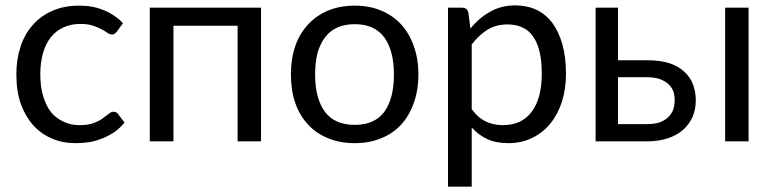

<svg xmlns="http://www.w3.org/2000/svg" viewBox="-20 -536 2930 728"><path d="M422.9 -416Q418.9 -411.1 415 -408.2Q411.1 -405.3 404.3 -405.3Q396.5 -405.3 387.7 -411.1Q378.9 -418 365.2 -424.8Q351.6 -432.6 333 -438.5Q313.5 -445.3 285.2 -445.3Q248 -445.3 219.7 -431.6Q191.4 -418.9 171.9 -393.6Q152.3 -368.2 142.6 -333Q132.8 -297.9 132.8 -253.9Q132.8 -207 143.6 -171.9Q154.3 -135.7 172.9 -111.3Q192.4 -87.9 219.7 -75.2Q247.1 -61.5 281.2 -61.5Q313.5 -61.5 335 -69.3Q355.5 -77.1 369.1 -86.9Q382.8 -96.7 392.6 -104.5Q401.4 -112.3 410.2 -112.3Q421.9 -112.3 427.7 -103.5Q435.5 -92.8 452.1 -71.3Q435.5 -50.8 415 -36.1Q393.6 -21.5 369.1 -11.7Q345.7 -2 319.3 2.9Q293 6.8 264.6 6.8Q217.8 6.8 176.8 -10.7Q135.7 -28.3 106.4 -60.5Q76.2 -94.7 58.6 -142.6Q42 -191.4 42 -253.9Q42 -309.6 57.6 -358.4Q73.2 -406.2 103.5 -440.4Q133.8 -475.6 178.7 -495.1Q222.7 -514.6 280.3 -514.6Q334 -514.6 374 -497.1Q415 -480.5 446.3 -448.2Q438.5 -437.5 422.9 -416Z M969.7 0Q947.3 0 880.9 0Q880.9 -109.4 880.9 -438.5Q819.3 -438.5 637.7 -438.5Q637.7 -329.1 637.7 0Q615.2 0 547.9 0Q547.9 -79.1 547.9 -316.4Q547.9 -364.3 547.9 -506.8Q653.3 -506.8 969.7 -506.8Q969.7 -379.9 969.7 0Z M1325.2 -514.6Q1380.9 -514.6 1424.8 -496.1Q1469.7 -477.5 1501 -443.4Q1532.2 -409.2 1548.8 -361.3Q1566.4 -313.5 1566.4 -253.9Q1566.4 -193.4 1548.8 -145.5Q1532.2 -97.7 1501 -63.5Q1469.7 -29.3 1424.8 -11.7Q1380.9 6.8 1325.2 6.8Q1268.6 6.8 1224.6 -11.7Q1179.7 -29.3 1148.4 -63.5Q1116.2 -97.7 1099.6 -145.5Q1083 -193.4 1083 -253.9Q1083 -313.5 1099.6 -361.3Q1116.2 -409.2 1148.4 -443.4Q1179.7 -477.5 1224.6 -496.1Q1268.6 -514.6 1325.2 -514.6ZM1325.2 -62.5Q1400.4 -62.5 1437.5 -112.3Q1473.6 -163.1 1473.6 -252.9Q1473.6 -343.8 1437.5 -393.6Q1400.4 -444.3 1325.2 -444.3Q1287.1 -444.3 1258.8 -431.6Q1230.5 -418.9 1211.9 -393.6Q1193.4 -369.1 1183.6 -334Q1174.8 -297.9 1174.8 -252.9Q1174.8 -163.1 1211.9 -112.3Q1249 -62.5 1325.2 -62.5Z M1768.6 -122.1Q1793 -88.9 1822.3 -75.2Q1850.6 -61.5 1886.7 -61.5Q1958 -61.5 1996.1 -112.3Q2034.2 -163.1 2034.2 -256.8Q2034.2 -305.7 2025.4 -341.8Q2016.6 -377 2000 -399.4Q1983.4 -422.9 1959 -432.6Q1935.5 -443.4 1905.3 -443.4Q1861.3 -443.4 1829.1 -423.8Q1795.9 -403.3 1768.6 -367.2Q1768.6 -285.2 1768.6 -122.1ZM1763.7 -427.7Q1795.9 -467.8 1837.9 -491.2Q1879.9 -515.6 1933.6 -515.6Q1977.5 -515.6 2013.7 -499Q2048.8 -482.4 2074.2 -449.2Q2098.6 -416 2112.3 -368.2Q2126 -319.3 2126 -256.8Q2126 -200.2 2111.3 -152.3Q2095.7 -103.5 2067.4 -68.4Q2039.1 -33.2 1999 -13.7Q1958 6.8 1907.2 6.8Q1860.4 6.8 1827.1 -8.8Q1793.9 -24.4 1768.6 -52.7Q1768.6 22.5 1768.6 171.9Q1746.1 171.9 1678.7 171.9Q1678.7 43.9 1678.7 -336.9Q1678.7 -378.9 1678.7 -506.8Q1692.4 -506.8 1732.4 -506.8Q1751 -506.8 1755.9 -488.3Q1758.8 -467.8 1763.7 -427.7Z M2432.6 -65.4Q2460 -65.4 2479.5 -71.3Q2499 -78.1 2512.7 -90.8Q2525.4 -102.5 2532.2 -119.1Q2538.1 -135.7 2538.1 -155.3Q2538.1 -173.8 2533.2 -189.5Q2527.3 -205.1 2514.6 -216.8Q2502 -228.5 2481.4 -236.3Q2460.9 -243.2 2431.6 -243.2Q2395.5 -243.2 2323.2 -243.2Q2323.2 -198.2 2323.2 -65.4Q2350.6 -65.4 2432.6 -65.4ZM2431.6 -307.6Q2484.4 -307.6 2519.5 -295.9Q2555.7 -283.2 2577.1 -261.7Q2598.6 -241.2 2608.4 -213.9Q2618.2 -185.5 2618.2 -156.2Q2618.2 -122.1 2606.4 -93.8Q2593.8 -65.4 2570.3 -43.9Q2546.9 -23.4 2512.7 -11.7Q2477.5 0 2432.6 0Q2368.2 0 2238.3 0Q2238.3 -79.1 2238.3 -316.4Q2238.3 -364.3 2238.3 -506.8Q2259.8 -506.8 2323.2 -506.8Q2323.2 -457 2323.2 -307.6Q2350.6 -307.6 2431.6 -307.6ZM2818.4 -506.8Q2818.4 -379.9 2818.4 0Q2795.9 0 2729.5 0Q2729.5 -127 2729.5 -506.8Q2752 -506.8 2818.4 -506.8Z"/></svg>

Font: Lato
Style: Regular
Weight: 400
Designer: Lukasz Dziedzic with Adam Twardoch and Botio Nikoltchev
Version: Version 2.015; 2015-08-06; http://www.latofonts.com/